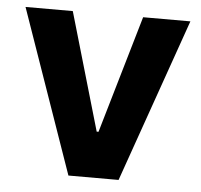

<svg xmlns="http://www.w3.org/2000/svg" viewBox="-44 -575 650 620"><g transform="rotate(5 281.5 -265.0)"><path d="M362.3 0H199.7L14.3 -530.3H167.5L278.3 -149.2H284.2L395.5 -530.3H548.7Z"/></g></svg>

Font: Pretendard Std Variable
Style: Regular
Weight: 400
Designer: Base glyphs from Inter by Rasmus Andersson; Hangeul glyphs from Noto Sans CJK(Source Han Sans) by Jang Soo-young and Kan
Foundry: Kil Hyung-jin
Version: Version 1.309;Glyphs 3.2 (3225)